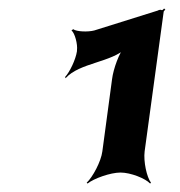

<svg xmlns="http://www.w3.org/2000/svg" viewBox="-20 -734 425 454"><path d="M322 -376 367 -706C367 -708 370 -710 371 -711L368 -714C367 -713 365 -710 363 -710C362 -710 359 -711 359 -711L355 -710L353 -709L203 -662C188 -658 161 -659 153 -665L149 -662C157 -656 164 -629 162 -615V-613C159 -593 145 -564 134 -552L135 -549C168 -586 244 -586 279 -621L275 -624C262 -610 248 -571 245 -547L222 -376C219 -352 199 -315 185 -302L187 -300C202 -312 241 -326 265 -326C289 -326 324 -312 335 -300L337 -302C327 -315 319 -352 322 -376Z"/></svg>

Font: Asimov
Style: EdgeWideIt
Weight: 500
Designer: Google
Version: Version 2.000980: 2014